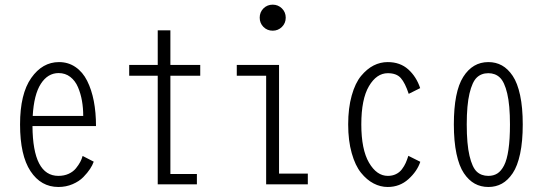

<svg xmlns="http://www.w3.org/2000/svg" viewBox="-20 -772 2290 804"><path d="M372.5 -95Q367.5 -80.5 357 -64.5Q346.5 -48.5 329 -30.5Q311.5 -12.5 284 -0.8Q256.5 11 224.5 11Q151.5 11 107.8 -55.2Q64 -121.5 64 -251Q64 -379 110.8 -445.5Q157.5 -512 227 -512Q266 -512 296.2 -491.2Q326.5 -470.5 345 -433.5Q363.5 -396.5 372.8 -348.8Q382 -301 382 -244H116Q117.5 -35.5 224.5 -35.5Q248.5 -35.5 267.5 -44.2Q286.5 -53 298 -67.2Q309.5 -81.5 316 -93.8Q322.5 -106 326 -119ZM225.5 -466Q180 -466 151 -421Q122 -376 117 -286.5H328.5Q328.5 -320 323.2 -350Q318 -380 306.5 -407Q295 -434 274.2 -450Q253.5 -466 225.5 -466Z M693.5 -43.5H804.5V0H640.5V-455H521V-500H640.5V-645H693.5V-500H818.5V-455H693.5Z M1122 -643.5Q1099 -643.5 1083.2 -659.2Q1067.5 -675 1067.5 -698Q1067.5 -721 1083.2 -736.8Q1099 -752.5 1122 -752.5Q1144.5 -752.5 1160.5 -736.8Q1176.5 -721 1176.5 -698Q1176.5 -675 1160.5 -659.2Q1144.5 -643.5 1122 -643.5ZM1148.5 -45H1269V0H1094.5V-455H971.5V-500H1148.5Z M1740 -94.5Q1727 -55 1690.5 -22Q1654 11 1603.5 11Q1573 11 1544.5 -3.8Q1516 -18.5 1491.8 -48.5Q1467.5 -78.5 1452.8 -130.8Q1438 -183 1438 -251Q1438 -319.5 1452.8 -372Q1467.5 -424.5 1492 -454Q1516.5 -483.5 1544.5 -497.8Q1572.5 -512 1603.5 -512Q1655.5 -512 1689.5 -481.5Q1723.5 -451 1739.5 -403L1691.5 -379Q1676.5 -424.5 1658.5 -445Q1640.5 -465.5 1604 -465.5Q1557 -465.5 1525 -411.2Q1493 -357 1493 -251Q1493 -146 1525.2 -90.8Q1557.5 -35.5 1604 -35.5Q1623 -35.5 1638 -42.8Q1653 -50 1663 -63.2Q1673 -76.5 1678.8 -89.5Q1684.5 -102.5 1690 -119.5Z M1880.5 -251Q1880.5 -388 1919.8 -450Q1959 -512 2025 -512Q2056.5 -512 2081.8 -498Q2107 -484 2127 -454.2Q2147 -424.5 2158 -373Q2169 -321.5 2169 -251Q2169 -180 2158 -128.2Q2147 -76.5 2127 -46.8Q2107 -17 2081.8 -3Q2056.5 11 2025 11Q1993.5 11 1968 -3Q1942.5 -17 1922.5 -46.8Q1902.5 -76.5 1891.5 -128.2Q1880.5 -180 1880.5 -251ZM2025 -35.5Q2046.5 -35.5 2062.5 -45.5Q2078.5 -55.5 2090.8 -79.2Q2103 -103 2109.2 -145.8Q2115.5 -188.5 2115.5 -251Q2115.5 -332 2104 -380.5Q2092.5 -429 2073.2 -447.2Q2054 -465.5 2025 -465.5Q1995.5 -465.5 1976.5 -447.2Q1957.5 -429 1946 -380.5Q1934.5 -332 1934.5 -251Q1934.5 -168.5 1946 -119.8Q1957.5 -71 1976.5 -53.2Q1995.5 -35.5 2025 -35.5Z"/></svg>

Font: League Mono Condensed UltraLight
Style: Regular
Weight: 200
Width: 1
Designer: Tyler Finck
Foundry: The League of Moveable Type / Tyler Finck
Version: Version 2.210